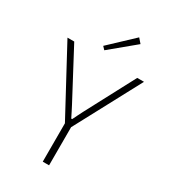

<svg xmlns="http://www.w3.org/2000/svg" viewBox="-215 -1002 978 1106"><g transform="rotate(30 274.0 -449.0)"><path d="M528 -690 291 -246H258L19 -690H64L235 -368Q244 -351 253 -333Q262 -315 271 -297H277Q285 -315 294.5 -332.5Q304 -350 312 -367L483 -690ZM295 -285V0H253V-285ZM376 -898 402 -868 239 -733 221 -752Z"/></g></svg>

Font: Exo 2 ExtraLight
Style: Regular
Weight: 250
Designer: Natanael Gama
Foundry: Natanael Gama
Version: Version 2.010